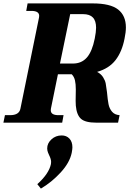

<svg xmlns="http://www.w3.org/2000/svg" viewBox="-47 -720 776 1127"><path d="M523 -298Q546 -286 558 -267Q570 -248 573.5 -230Q577 -212 581 -179Q585 -134 590 -108.5Q595 -83 610.5 -64.5Q626 -46 655 -44L646 0H518Q454 0 428.5 -22.5Q403 -45 398 -100Q397 -109 397 -128L398 -195Q398 -227 393 -248.5Q388 -270 374 -284H293L252 -83Q251 -79 251 -73Q251 -44 296 -44H326L318 0H-27L-18 -44H12Q66 -44 73 -83L182 -617Q183 -621 183 -627Q183 -656 137 -656H107L115 -700H497Q601 -700 646.5 -664Q692 -628 692 -559Q692 -531 684 -493Q669 -416 631 -367Q593 -318 523 -298ZM305 -347H381Q432 -347 463 -382.5Q494 -418 509 -493Q517 -533 517 -557Q517 -598 498 -617.5Q479 -637 441 -637H365ZM378 145Q378 155 374 177Q362 235 309 292.5Q256 350 193 387L172 361Q240 300 252 243Q253 238 253 230Q253 214 241 190Q240 188 235 176Q230 164 230 151Q230 121 255 98Q280 75 315 75Q343 75 360.5 93.5Q378 112 378 145Z"/></svg>

Font: Taviraj
Style: Bold Italic
Weight: 700
Italic angle: -12°
Designer: Katatrad Team
Foundry: CadsonDemak
Version: Version 1.001